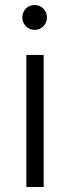

<svg xmlns="http://www.w3.org/2000/svg" viewBox="-20 -745 279 765"><path d="M85 -526H154V0H85ZM83 -711Q97 -725 118 -725Q139 -725 153 -710.5Q167 -696 167 -676Q167 -655 153 -640.5Q139 -626 118 -626Q97 -626 83 -640.5Q69 -655 69 -676Q69 -696 83 -711Z"/></svg>

Font: Lopes Sans Light
Style: Regular
Weight: 300
Designer: Gabriel Lam, Diego Maldonado
Foundry: TypeRant, Foresti Design
Version: Version 4.000